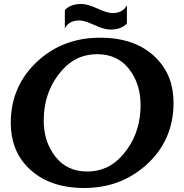

<svg xmlns="http://www.w3.org/2000/svg" viewBox="-20 -937 928 967"><path d="M389.6 -917Q421.4 -917 470.7 -894Q520 -871.1 545.9 -871.1Q599.1 -871.1 619.1 -911.1V-818.8Q591.3 -788.1 536.1 -788.1Q504.4 -788.1 455.1 -811Q405.8 -834 379.9 -834Q326.7 -834 306.6 -793.9V-886.2Q334.5 -917 389.6 -917ZM403.8 9.8Q222.7 9.8 119.6 -94.7Q34.2 -182.1 34.2 -317.9Q34.2 -508.3 175.3 -634.3Q302.2 -747.1 484.4 -747.1Q667 -747.1 768.6 -642.6Q854 -555.2 854 -419.4Q854 -227.5 712.9 -103Q584.5 9.8 403.8 9.8ZM418.9 -73.2Q522.5 -73.2 591.8 -149.9Q688 -255.4 688 -408.2Q688 -515.1 629.9 -589.4Q571.8 -664.1 469.2 -664.1Q366.2 -664.1 296.4 -587.4Q200.2 -481.9 200.2 -329.1Q200.2 -223.1 258.8 -148.4Q317.4 -73.2 418.9 -73.2Z"/></svg>

Font: Klaudia
Style: Bold
Weight: 700
Designer: Wojciech Kalinowski "wmk69" (wmk69@o2.pl)
Foundry: Wojciech Kalinowski "wmk69" (wmk69@o2.pl)
Version: Version 3.1.0; 2021-05-10